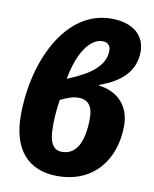

<svg xmlns="http://www.w3.org/2000/svg" viewBox="-86 -823 725 905"><g transform="rotate(10 276.0 -370.5)"><path d="M32 -235C32 -75 108 17 251 17C426 17 520 -111 520 -271C520 -364 463 -426 371 -437L372 -441C477 -478 536 -538 536 -629C536 -699 486 -758 374 -758C154 -758 32 -492 32 -235ZM286 -364C334 -364 355 -333 355 -278C355 -158 317 -99 253 -99C210 -99 190 -133 190 -208C190 -234 190 -269 200 -338C234 -355 260 -364 286 -364ZM351 -646C376 -646 390 -632 390 -608C390 -535 324 -486 215 -442C242 -588 301 -646 351 -646Z"/></g></svg>

Font: Fira Sans OT
Style: Bold Italic
Weight: 700
Italic angle: -8°
Designer: Carrois Corporate & Edenspiekermann
Foundry: Carrois Corporate GbR & Edenspiekermann AG
Version: Version 2.001